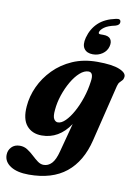

<svg xmlns="http://www.w3.org/2000/svg" viewBox="-154 -803 806 1120"><g transform="rotate(10 249.0 -242.5)"><path d="M431.5 -12.5Q400 116.5 317.2 183Q234.5 249.5 96.5 249.5Q27.5 249.5 -11.5 224.5Q-50.5 199.5 -50.5 159Q-50.5 131.5 -32.2 112Q-14 92.5 17.5 92.5Q42 92.5 62.2 105.5Q82.5 118.5 100.5 135.5Q118.5 152.5 136 165.5Q153.5 178.5 172 178.5Q199 178.5 219.5 157Q240 135.5 253 84.5L298 -85.5Q233 11.5 131 11.5Q73.5 11.5 41.5 -26.8Q9.5 -65 16 -141.5Q20.5 -201 47 -258.8Q73.5 -316.5 120 -364Q166.5 -411.5 231.2 -439.8Q296 -468 377.5 -468Q466 -468 508.8 -450.2Q551.5 -432.5 547.5 -407.5Q546 -394.5 539.2 -387.5Q532.5 -380.5 525 -372.5Q517.5 -364.5 513.5 -348.5ZM182 -149Q178 -110.5 187.2 -95.2Q196.5 -80 211 -80Q232 -80 255 -102.8Q278 -125.5 299.2 -163.8Q320.5 -202 336.5 -249.8Q352.5 -297.5 359 -347.5Q368 -403.5 336 -403.5Q311 -403.5 285.2 -380.5Q259.5 -357.5 237.5 -319.8Q215.5 -282 200.5 -237.2Q185.5 -192.5 182 -149ZM383.5 -629Q415.5 -629 427 -612.2Q438.5 -595.5 431.5 -569Q424 -540.5 399 -523.5Q374 -506.5 343 -506.5Q307 -506.5 290.8 -529.2Q274.5 -552 286 -595.5Q300.5 -649.5 338 -684.8Q375.5 -720 439.5 -733.5Q468 -740.5 468.5 -720Q469 -701 443 -694Q400.5 -685 380 -670Q359.5 -655 356 -641Q352.5 -629 366.5 -629Z"/></g></svg>

Font: Fraunces 72pt Soft
Style: Bold Italic
Weight: 700
Italic angle: -16°
Version: Version 1.000;[b76b70a41]